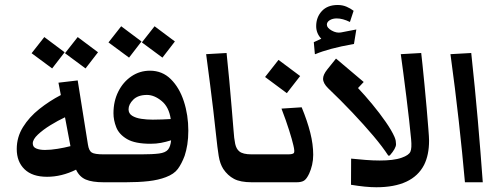

<svg xmlns="http://www.w3.org/2000/svg" viewBox="-20 -749 2066 789"><path d="M331.5 -467.8 247.1 -530.3 299.3 -596.7 382.8 -534.2ZM194.3 -467.8 109.9 -530.3 162.1 -596.7 245.6 -534.2ZM114.7 -159.7Q114.7 -144.5 129.2 -138.7Q143.6 -132.8 164.6 -132.8Q188.5 -132.8 216.8 -137.5Q245.1 -142.1 269.5 -148.4L247.1 -267.1Q217.8 -253.4 187.3 -234.6Q156.7 -215.8 135.7 -196Q114.7 -176.3 114.7 -159.7ZM173.3 -22.5Q112.8 -22.5 80.8 -53.5Q48.8 -84.5 48.8 -136.7Q48.8 -185.5 74.5 -226.8Q100.1 -268.1 141.6 -301Q183.1 -334 230 -358.4L220.2 -409.2L299.3 -418.5L341.3 -155.3Q345.2 -129.4 357.2 -122.1Q369.1 -114.7 406.2 -114.7Q425.8 -114.7 434.3 -101.8Q442.9 -88.9 442.9 -56.2Q442.9 -26.4 433.6 -13.2Q424.3 0 406.2 0Q358.9 0 332.5 -11.2Q306.2 -22.5 292.5 -51.8Q233.4 -22.5 173.3 -22.5Z M647.5 -512.2 563 -574.7 615.2 -641.1 698.7 -578.6ZM510.3 -512.2 425.8 -574.7 478 -641.1 561.5 -578.6ZM406.2 0Q388.2 0 378.9 -13.2Q369.6 -26.4 369.6 -56.2Q369.6 -88.9 378.2 -101.8Q386.7 -114.7 406.2 -114.7H560.1Q607.9 -114.7 633.8 -118.2Q659.7 -121.6 670.2 -134Q680.7 -146.5 683.1 -172.4Q660.6 -165.5 641.4 -161.9Q622.1 -158.2 598.6 -158.2Q534.7 -158.2 502 -177.5Q469.2 -196.8 457.8 -225.8Q446.3 -254.9 446.3 -283.7Q446.3 -333 466.1 -372.6Q485.8 -412.1 520 -435.3Q554.2 -458.5 596.2 -458.5Q647 -458.5 682.1 -423.6Q717.3 -388.7 735.6 -332.3Q753.9 -275.9 753.9 -211.9Q753.9 -181.2 749.8 -155.3Q745.6 -129.4 738.8 -108.9Q726.6 -76.2 710.9 -54.9Q695.3 -33.7 661.6 -21Q631.3 -9.3 590.3 -4.6Q549.3 0 496.6 0ZM508.3 -299.8Q508.3 -282.7 522.9 -273.4Q537.6 -264.2 560.5 -260.7Q583.5 -257.3 607.9 -257.3Q628.4 -257.3 646.7 -258.1Q665 -258.8 681.6 -259.8Q674.3 -309.6 644 -334.2Q613.8 -358.9 584 -358.9Q547.4 -358.9 527.8 -339.6Q508.3 -320.3 508.3 -299.8Z M1014.6 0Q967.8 0 941.7 -13.9Q915.5 -27.8 897.5 -54.7Q883.8 -76.2 878.7 -108.2Q873.5 -140.1 867.7 -195.8Q862.3 -247.6 856.4 -296.6Q850.6 -345.7 843.5 -400.9Q836.4 -456.1 827.1 -526.4L911.1 -531.2Q917 -477.5 922.4 -416.7Q927.7 -356 932.4 -302.2Q937 -248.5 939.5 -215.8Q941.9 -178.7 946.5 -157.7Q951.2 -136.7 963.4 -127Q977.5 -114.7 1014.6 -114.7Q1034.2 -114.7 1042.7 -101.8Q1051.3 -88.9 1051.3 -56.2Q1051.3 -26.4 1042 -13.2Q1032.7 0 1014.6 0Z M1014.6 0Q996.6 0 987.3 -13.2Q978 -26.4 978 -56.2Q978 -88.9 986.6 -101.8Q995.1 -114.7 1014.6 -114.7H1163.1Q1183.6 -114.7 1187.7 -120.4Q1191.9 -126 1185.5 -152.3Q1180.7 -173.8 1168.2 -213.4Q1155.8 -252.9 1136.7 -302.7L1219.7 -308.1Q1243.2 -251 1255.1 -203.4Q1267.1 -155.8 1267.1 -112.8Q1267.1 -91.3 1262.5 -71.3Q1257.8 -51.3 1250.5 -35.6Q1240.2 -13.7 1229.5 -6.8Q1218.8 0 1198.7 0ZM1158.7 -366.2 1069.3 -432.6 1124.5 -502.9 1213.4 -436.5Z M1526.4 20.5Q1483.4 20.5 1422.4 10.3L1422.9 -97.2Q1452.1 -94.2 1482.4 -91.8Q1512.7 -89.4 1540.5 -89.4Q1566.9 -89.4 1590.3 -92Q1613.8 -94.7 1631.3 -101.1Q1660.2 -111.3 1666.5 -125.7Q1672.9 -140.1 1669.4 -177.2Q1666.5 -208.5 1661.4 -254.4Q1656.2 -300.3 1649.9 -351.1Q1643.6 -401.9 1637.5 -448.2Q1631.3 -494.6 1627 -526.4L1710.9 -531.2Q1712.4 -519.5 1716.1 -483.9Q1719.7 -448.2 1724.4 -400.9Q1729 -353.5 1733.2 -305.7Q1737.3 -257.8 1740.2 -220.9Q1743.2 -184.1 1743.2 -170.9Q1743.2 -112.3 1722.7 -71.3Q1675.3 20.5 1526.4 20.5ZM1581.5 -109.9 1575.7 -109.4Q1552.7 -145 1514.2 -190.7Q1475.6 -236.3 1427.7 -286.9Q1379.9 -337.4 1328.6 -386.2Q1307.6 -406.7 1307.6 -425.3Q1307.6 -441.9 1324.7 -463.4L1360.8 -508.3L1474.6 -412.1L1451.2 -387.2Q1479 -357.9 1509.5 -321Q1540 -284.2 1564.9 -248.3Q1589.8 -212.4 1601.1 -186.5Q1605 -177.2 1606.2 -170.2Q1607.4 -163.1 1607.4 -156.2Q1607.4 -139.2 1581.5 -109.9ZM1275.9 -526.4 1273.9 -526.9 1269.5 -575.7 1300.3 -589.8Q1279.3 -611.8 1279.3 -641.6Q1279.3 -678.2 1302.5 -703.4Q1325.7 -728.5 1367.7 -728.5Q1387.7 -728.5 1404.1 -721.4Q1420.4 -714.4 1433.1 -704.6L1418 -658.7Q1388.2 -673.3 1363.8 -673.3Q1346.7 -673.3 1335 -666Q1323.2 -658.7 1323.2 -647.5Q1323.2 -634.8 1343 -623.5Q1362.8 -612.3 1381.3 -615.7Q1389.6 -617.2 1405.3 -620.4Q1420.9 -623.5 1444.3 -627.9L1434.6 -568.4Q1379.4 -558.6 1340.6 -548.1Q1301.8 -537.6 1275.9 -526.4Z M1890.6 0Q1879.9 -120.6 1865.2 -252.2Q1850.6 -383.8 1831.1 -526.4L1916.5 -531.2Q1932.1 -386.7 1943.6 -254.2Q1955.1 -121.6 1963.9 0Z"/></svg>

Font: Markazi Text
Style: Bold
Weight: 700
Designer: Borna Izadpanah (Arabic designer), Fiona Ross (Arabic design director) and Florian Runge (Latin designer)
Foundry: Borna Izadpanah and Florian Runge
Version: Version 1.001; ttfautohint (v1.8.3)